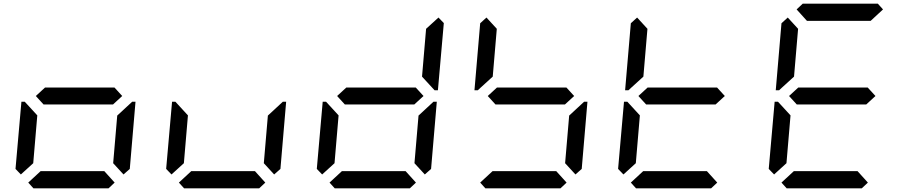

<svg xmlns="http://www.w3.org/2000/svg" viewBox="-20 -1020 4936 1040"><path d="M93 -75 64 -105 96 -469H114L126 -456L182 -395L160 -136ZM600 -546 642 -500 592 -454H216L174 -500L224 -546ZM601 -31 568 0H161L133 -31L200 -93H545ZM682 -456 696 -469H714L683 -105L649 -75L593 -136L615 -394Z M909 -75 880 -105 912 -469H930L942 -456L998 -395L976 -136ZM1417 -31 1384 0H977L949 -31L1016 -93H1361ZM1498 -456 1512 -469H1530L1499 -105L1465 -75L1409 -136L1431 -394Z M1725 -75 1696 -105 1728 -469H1746L1758 -456L1814 -395L1792 -136ZM2232 -546 2274 -500 2224 -454H1848L1806 -500L1856 -546ZM2355 -925 2384 -895 2352 -531H2334L2322 -544L2266 -605L2288 -864ZM2233 -31 2200 0H1793L1765 -31L1832 -93H2177ZM2314 -456 2328 -469H2346L2315 -105L2281 -75L2225 -136L2247 -394Z M2582 -544 2568 -531H2550L2581 -894L2615 -925L2671 -864L2649 -605ZM3048 -546 3090 -500 3040 -454H2664L2622 -500L2672 -546ZM3049 -31 3016 0H2609L2581 -31L2648 -93H2993ZM3130 -456 3144 -469H3162L3131 -105L3097 -75L3041 -136L3063 -394Z M3357 -75 3328 -105 3360 -469H3378L3390 -456L3446 -395L3424 -136ZM3398 -544 3384 -531H3366L3397 -894L3431 -925L3487 -864L3465 -605ZM3864 -546 3906 -500 3856 -454H3480L3438 -500L3488 -546ZM3865 -31 3832 0H3425L3397 -31L3464 -93H3809Z M4173 -75 4144 -105 4176 -469H4194L4206 -456L4262 -395L4240 -136ZM4214 -544 4200 -531H4182L4213 -894L4247 -925L4303 -864L4281 -605ZM4295 -969 4328 -1000H4735L4763 -969L4696 -907H4351ZM4680 -546 4722 -500 4672 -454H4296L4254 -500L4304 -546ZM4681 -31 4648 0H4241L4213 -31L4280 -93H4625Z"/></svg>

Font: DSEG7 Classic Mini
Style: Italic
Weight: 400
Italic angle: -5°
Designer: Keshikan(Twitter:@keshinomi_88pro)
Version: Version 0.46